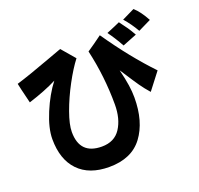

<svg xmlns="http://www.w3.org/2000/svg" viewBox="-148 -911 1258 1212"><g transform="rotate(-20 481.0 -305.5)"><path d="M900 -627 857 -606Q825 -662 785 -707L869 -748Q907 -715 943 -648Q936 -645 900 -627ZM780 -572 732 -553Q699 -613 663 -662Q682 -669 718 -685Q730 -691 754 -701Q780 -667 795 -645Q810 -623 828 -591Q796 -579 780 -572ZM671 -390 655 -414Q671 -349 677.5 -304.5Q684 -260 684 -222Q684 -60 610.5 38.5Q537 137 386 137Q252 137 179.5 61.5Q107 -14 107 -151Q107 -224 148.5 -323.5Q190 -423 245 -494Q167 -454 53 -418L46 -447Q28 -519 21 -554Q107 -580 258 -636L348 -669L425 -579Q384 -526 340 -444Q296 -362 267 -281.5Q238 -201 238 -151Q238 0 386 0Q471 0 512 -63Q553 -126 553 -222Q553 -411 511 -593Q559 -626 559 -626L613 -665Q745 -473 880 -332L793 -219Q762 -254 738 -288.5Q714 -323 671 -390Z"/></g></svg>

Font: Gmarket Sans TTF Bold
Style: Regular
Weight: 700
Designer: Creative Director : Sungho Lee; Art Director : Kiwoong Choi; Project Manager : Sori Yang, Jongwook Yoon; Font Designer :
Foundry: Sandoll Inc.
Version: Version 1.000;hotconv 1.0.109;makeotfexe 2.5.65596